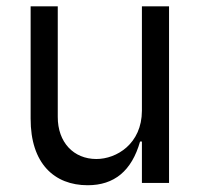

<svg xmlns="http://www.w3.org/2000/svg" viewBox="-20 -565 617 593"><path d="M250.7 7.1C332.7 7.1 386.7 -36.9 412.6 -127.8H418.3V0H502.1V-545.5H418.3V-223C418 -120.7 339.8 -73.9 277.7 -73.9C207.7 -73.9 158 -125 158.4 -204.5V-545.5H74.6V-198.9C74.2 -59.7 148.1 7.1 250.7 7.1Z"/></svg>

Font: Riot Sans 2.0
Style: Regular
Weight: 400
Designer: Rasmus Andersson
Foundry: rsms
Version: Version 3.006;hotconv 1.0.109;makeotfexe 2.5.65596